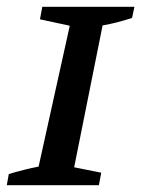

<svg xmlns="http://www.w3.org/2000/svg" viewBox="-24 -547 417 567"><path d="M-4 0 2 -33Q25 -40 47 -45.5Q69 -51 90 -55L182 -471L94 -490L101 -527H373L366 -494Q341 -486 321.5 -481Q302 -476 279 -472L195 -53L275 -37L268 0Z"/></svg>

Font: Piazzolla SC Medium
Style: Italic
Weight: 500
Italic angle: -11.3°
Designer: Juan Pablo del Peral
Foundry: Huerta Tipografica
Version: Version 1.330